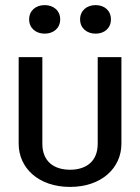

<svg xmlns="http://www.w3.org/2000/svg" viewBox="-20 -727 557 763"><path d="M95.8 -650C95.8 -615 122.5 -593.3 157.5 -593.3C192.5 -593.3 219.2 -615 219.2 -650C219.2 -685 192.5 -706.7 157.5 -706.7C122.5 -706.7 95.8 -685 95.8 -650ZM298.3 -650C298.3 -615 325 -593.3 360 -593.3C395 -593.3 420.8 -615 420.8 -650C420.8 -685 395 -706.7 360 -706.7C325 -706.7 298.3 -685 298.3 -650ZM54.2 -155.8C54.2 -60 132.5 15.8 258.3 15.8C384.2 15.8 462.5 -60 462.5 -155.8V-500H368.3V-155.8C368.3 -84.2 320.8 -52.5 258.3 -52.5C195.8 -52.5 148.3 -84.2 148.3 -155.8V-500H54.2Z"/></svg>

Font: Boon Medium
Style: Regular
Weight: 500
Designer: Sungsit Sawaiwan
Foundry: FontUni
Version: Version 2.0